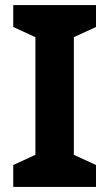

<svg xmlns="http://www.w3.org/2000/svg" viewBox="-20 -734 429 754"><path d="M357 0H32V-86L119 -126V-588L32 -628V-714H357V-628L270 -588V-126L357 -86Z"/></svg>

Font: Noto Sans Gujarati UI
Style: Bold
Weight: 700
Designer: Jelle Bosma - Monotype Design Team, Universal Thirst
Foundry: Monotype Imaging Inc.
Version: Version 2.106; ttfautohint (v1.8.4.7-5d5b)